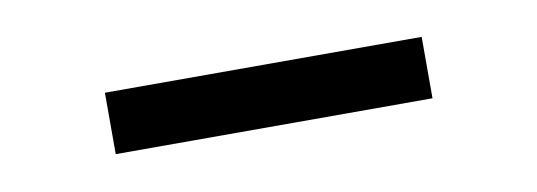

<svg xmlns="http://www.w3.org/2000/svg" viewBox="-25 -392 543 194"><g transform="rotate(-10 246.5 -295.5)"><path d="M84 -264H409V-327H84Z"/></g></svg>

Font: Uncut Sans Book
Style: Regular
Weight: 350
Designer: Kasper Nordkvist
Foundry: UNCUT.wtf
Version: Version 1.304;Glyphs 3.2 (3246)